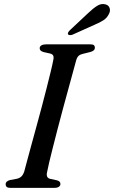

<svg xmlns="http://www.w3.org/2000/svg" viewBox="-20 -916 556 936"><path d="M210 -79Q206 -63.5 210 -54.8Q214 -46 227 -43.5L255.5 -37.5Q265.5 -35 270 -30.8Q274.5 -26.5 274.5 -19Q274.5 -10.5 266.5 -5.2Q258.5 0 245.5 0H32Q18 0 12.8 -4.8Q7.5 -9.5 7.5 -17.5Q7.5 -25.5 13.5 -30.8Q19.5 -36 29.5 -38.5L60 -44Q75 -47 84 -55.5Q93 -64 98.5 -81Q103.5 -100 112.5 -133.5Q121.5 -167 133.2 -210Q145 -253 158 -300.5Q171 -348 183.8 -396Q196.5 -444 207.5 -487.5Q218.5 -531 227 -565.8Q235.5 -600.5 239.5 -622Q243 -636.5 239.5 -644.5Q236 -652.5 222.5 -655.5L193 -662Q182.5 -665 178 -669.5Q173.5 -674 173.5 -681Q173.5 -690 182.2 -695Q191 -700 207.5 -700H418.5Q432.5 -700 437.5 -695.8Q442.5 -691.5 442.5 -684Q442.5 -675.5 436.5 -670.2Q430.5 -665 418.5 -662L386 -654Q371.5 -651 363.8 -644.2Q356 -637.5 351.5 -622.5Q345.5 -600.5 335.5 -563.8Q325.5 -527 313 -481.5Q300.5 -436 287 -386.2Q273.5 -336.5 261 -288Q248.5 -239.5 237.8 -197.5Q227 -155.5 219.8 -124.5Q212.5 -93.5 210 -79ZM409 -851.5Q433 -874.5 453 -887.2Q473 -900 493 -895Q510 -891 514.5 -876.5Q519 -862 510.5 -847Q502 -829 484.5 -817.5Q467 -806 441.5 -795.5L332.5 -746.5Q326.5 -744.5 320.2 -744.8Q314 -745 311.5 -749Q309.5 -753.5 312.8 -758.8Q316 -764 321 -769Z"/></svg>

Font: Fraunces
Style: Italic
Weight: 400
Italic angle: -16°
Version: Version 1.000;[b76b70a41]